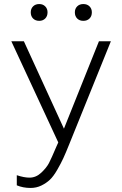

<svg xmlns="http://www.w3.org/2000/svg" viewBox="-20 -707 605 949"><path d="M63 209V159Q99 171 126 171Q158 171 184 146.5Q210 122 222 99Q234 76 259 17Q265 4 268 -3L36 -503H98L296 -71L469 -503H528L323 4Q305 49 293 75Q281 101 262.5 133Q244 165 226.5 181.5Q209 198 184.5 210Q160 222 131 222Q94 222 63 209ZM174 -604Q155 -604 143.5 -615.5Q132 -627 132 -646Q132 -664 143.5 -675.5Q155 -687 174 -687Q192 -687 203.5 -675.5Q215 -664 215 -646Q215 -627 203.5 -615.5Q192 -604 174 -604ZM392 -604Q373 -604 361.5 -615.5Q350 -627 350 -646Q350 -664 361.5 -675.5Q373 -687 392 -687Q411 -687 422.5 -675.5Q434 -664 434 -646Q434 -627 422.5 -615.5Q411 -604 392 -604Z"/></svg>

Font: Metropolitano Light
Style: Regular
Weight: 300
Designer: Fonts by Alex Slobzheninov & Chris M. Simpson / Changes by Cristiano Sobral
Foundry: Fonts by Alex Slobzheninov & Chris M. Simpson / Changes by Cristiano Sobral
Version: Version 1.00;August 30, 2020;FontCreator 13.0.0.2681 64-bit